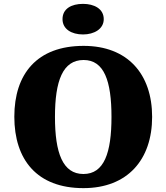

<svg xmlns="http://www.w3.org/2000/svg" viewBox="-20 -962 860 992"><path d="M409 -784C466 -784 516 -812 516 -863C516 -917 466 -942 409 -942C349 -942 303 -917 303 -863C303 -812 349 -784 409 -784ZM411 10C639 10 766 -137 766 -358C766 -580 639 -725 412 -725C171 -725 54 -580 54 -359C54 -137 171 10 411 10ZM411 -63C304 -63 264 -172 264 -358C264 -544 304 -652 412 -652C518 -652 556 -544 556 -358C556 -172 518 -63 411 -63Z"/></svg>

Font: UArctic Serif Black
Style: Regular
Weight: 900
Designer: Customization by Puisto advertising & original work Monotype Design Team
Foundry: Monotype Imaging Inc.
Version: Version 2.004